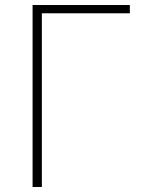

<svg xmlns="http://www.w3.org/2000/svg" viewBox="-20 -746 569 766"><path d="M110 -726H498V-693H147V0H110Z"/></svg>

Font: Noto Sans CJK TC Thin
Style: Regular
Weight: 250
Designer: Ryoko NISHIZUKA ???? (kana & ideographs); Paul D. Hunt (Latin, Greek & Cyrillic); Wenlong ZHANG ??? (bopomofo); Sandoll 
Foundry: Adobe Systems Incorporated
Version: Version 1.004 January 19, 2016